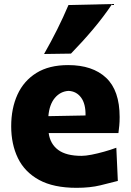

<svg xmlns="http://www.w3.org/2000/svg" viewBox="-20 -902 638 938"><path d="M354 15.6Q241.7 15.6 171.1 -22.9Q100.6 -61.5 67.6 -129.4Q34.7 -197.3 34.7 -285.2Q34.7 -372.6 65.4 -439.9Q96.2 -507.3 158 -545.7Q219.7 -584 313 -584Q432.1 -584 498.3 -522Q564.5 -460 564.5 -330.1Q564.5 -306.2 562.7 -288.1Q561 -270 558.6 -252H217.8Q225.1 -198.7 264.2 -169.7Q303.2 -140.6 378.4 -140.6Q397.9 -140.6 427 -146.2Q456.1 -151.9 488.3 -160.9Q520.5 -169.9 548.3 -180.2L555.7 -18.1Q520 -8.8 470.2 3.4Q420.4 15.6 354 15.6ZM397.9 -337.9Q398.9 -394.5 376.2 -425.3Q353.5 -456.1 314.9 -458Q274.9 -455.6 248 -423.6Q221.2 -391.6 216.3 -334.5ZM195.3 -638.2Q229.5 -698.2 259.3 -757.8Q289.1 -817.4 314.5 -877.4L527.8 -882.3Q485.8 -819.8 434.6 -759Q383.3 -698.2 326.7 -640.1Z"/></svg>

Font: Pinar-DS4-FD ExtraBold
Style: Regular
Weight: 800
Designer: Amin Abedi
Version: Version 3.000